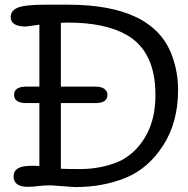

<svg xmlns="http://www.w3.org/2000/svg" viewBox="-20 -779 789 807"><path d="M431.6 -380.4Q431.6 -345.7 380.9 -345.7H235.8V-69.8Q263.7 -68.4 316.7 -68.4Q369.6 -68.4 417 -79.8Q464.4 -91.3 493.2 -106.9Q555.7 -141.1 594.5 -210.4Q633.3 -279.8 633.3 -379.9Q633.3 -563.5 512.2 -632.3Q421.4 -684.1 264.6 -684.1Q251.5 -684.1 235.8 -683.1V-415H380.9Q406.7 -415 419.2 -405Q431.6 -395 431.6 -380.4ZM145.5 -675.3 88.9 -667.5Q24.9 -667.5 24.9 -707.5Q24.9 -734.4 54.7 -746.8Q84.5 -759.3 172.4 -759.3H266.1Q625 -759.3 703.1 -544.9Q728.5 -476.1 728.5 -400.9Q728.5 -264.6 665.3 -167Q602.1 -69.3 506.8 -31Q411.6 7.3 295.9 7.3L192.9 0Q164.1 0 140.1 3.2Q116.2 6.3 97.2 6.3Q37.1 6.3 37.1 -37.8Q37.1 -82 108.4 -82H128.9Q137.2 -82 145.5 -81.1V-345.7H91.3Q39.1 -345.7 39.1 -380.4Q39.1 -415 91.3 -415H145.5Z"/></svg>

Font: Oldenburg
Style: Regular
Weight: 400
Designer: Nicole Fally
Foundry: Nicole Fally
Version: Version 1.001